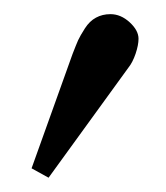

<svg xmlns="http://www.w3.org/2000/svg" viewBox="-20 -119 233 270"><path d="M135.3 -99.1Q149.9 -99.1 162.4 -87.6Q174.8 -76.2 174.8 -64.5Q174.8 -55.7 170.7 -43.5Q166.5 -31.2 160.6 -23.9L48.3 130.9L24.4 117.7L82 -43Q86.9 -55.7 89.8 -62.3Q92.8 -68.8 99.4 -79.1Q106 -89.4 115 -94.2Q124 -99.1 135.3 -99.1Z"/></svg>

Font: Libertinage
Style: b
Weight: 400
Designer: OSP
Foundry: OSP
Version: Version 1.0; 2008; OFL relea